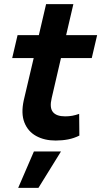

<svg xmlns="http://www.w3.org/2000/svg" viewBox="-20 -670 490 929"><path d="M249 10Q195 10 155 -12Q115 -34 98 -77.5Q81 -121 95 -185L143 -389H39L65 -500H168L203 -650H335L300 -500H450L424 -389H275L230 -195Q219 -149 236 -128Q253 -107 295 -107Q314 -107 330 -110Q346 -113 363 -119L364 -14Q338 -1 309.5 4.5Q281 10 249 10ZM275 63 166 239H68L144 63Z"/></svg>

Font: Prodigy Sans SemiBold
Style: Italic
Weight: 600
Italic angle: -13°
Designer: Wei Huang
Foundry: Wei Huang
Version: Version 1.003; ttfautohint (v1.8.3)